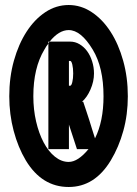

<svg xmlns="http://www.w3.org/2000/svg" viewBox="-20 -740 547 766"><path d="M254 -720Q303 -720 346 -691.5Q389 -663 421 -613.5Q453 -564 471.5 -497.5Q490 -431 490 -356Q490 -283 472 -218Q454 -153 422 -100Q358 6 254 6Q147 6 83 -100Q52 -152 34.5 -218Q17 -284 17 -356Q17 -432 35.5 -498Q54 -564 86 -613.5Q118 -663 161 -691.5Q204 -720 254 -720ZM173 -145V-566Q165 -557 157 -542Q113 -469 113 -356Q113 -303 124 -255.5Q135 -208 154 -172Q173 -136 199 -115Q225 -94 254 -94Q291 -94 333 -145H287L255 -243V-145ZM350 -542Q303 -620 254 -620Q215 -620 178 -574H260Q280 -574 297.5 -563.5Q315 -553 327.5 -536Q340 -519 347.5 -495.5Q355 -472 355 -447Q355 -415 341 -383Q327 -351 307 -334H312Q319 -312 325 -295Q331 -278 336 -261.5Q341 -245 346.5 -227.5Q352 -210 359 -188Q393 -256 393 -356Q393 -471 350 -542ZM173 -566Q175 -568 175.5 -570Q176 -572 178 -574H173ZM255 -398H260Q265 -398 268.5 -412.5Q272 -427 272 -447Q272 -468 268.5 -482.5Q265 -497 260 -497H255Z"/></svg>

Font: Fundamental  Brigade Condensed
Style: Regular
Weight: 400
Width: 3
Designer: Peter Wiegel, original typeface by Carl Albert Fahrenwaldt 1901
Foundry: Peter Wiegel
Version: Version 0.000 2012 initial release